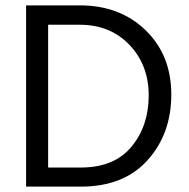

<svg xmlns="http://www.w3.org/2000/svg" viewBox="-20 -694 701 714"><path d="M276 -602H159V-71H280Q405 -71 469 -148.5Q533 -226 533 -339Q533 -452 461.5 -527Q390 -602 276 -602ZM281 0H77V-674H277Q426 -674 521.5 -581.5Q617 -489 617 -342.5Q617 -196 528.5 -98Q440 0 281 0Z"/></svg>

Font: Hind Kochi
Style: Regular
Weight: 400
Designer: Dhruvi Tolia
Foundry: Indian Type Foundry
Version: Version 0.702;PS 1.0;hotconv 1.0.81;makeotf.lib2.5.63406